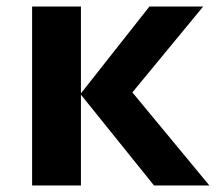

<svg xmlns="http://www.w3.org/2000/svg" viewBox="-20 -566 659 586"><path d="M78 -546H227V-281L436 -546H600L384 -284L619 0H450L227 -277V0H78Z"/></svg>

Font: BC Sans
Style: Bold
Weight: 700
Designer: Monotype Design Team
Province of B.C.
Foundry: Monotype Imaging Inc.
Version: Version 2.000;GOOG;noto-source:20170915:90ef993387c0